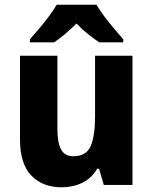

<svg xmlns="http://www.w3.org/2000/svg" viewBox="-20 -786 650 816"><path d="M543 -549V0H421L401 -69H393Q369 -28 329.5 -9Q290 10 242 10Q161 10 113 -40Q65 -90 65 -192V-549H224V-237Q224 -180 239.5 -151Q255 -122 291 -122Q347 -122 365.5 -165.5Q384 -209 384 -290V-549ZM390 -766Q410 -732 443 -691Q476 -650 504 -619V-606H402Q379 -621 354 -641Q329 -661 305 -686Q280 -661 256 -641Q232 -621 210 -606H107V-619Q124 -638 146 -664Q168 -690 188.5 -717.5Q209 -745 221 -766Z"/></svg>

Font: Noto Sans Malayalam SemiCondensed ExtraBold
Style: Regular
Weight: 800
Width: 4
Designer: Jelle Bosma - Monotype Design Team
Foundry: Monotype Imaging Inc.
Version: Version 2.104; ttfautohint (v1.8.4.7-5d5b)